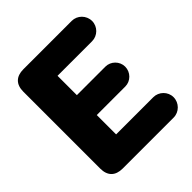

<svg xmlns="http://www.w3.org/2000/svg" viewBox="-204 -893 1032 1032"><g transform="rotate(-45 312.0 -377.5)"><path d="M524.9 0C566.9 0 602.1 -35.2 602.1 -78.1C602.1 -120.1 566.9 -154.8 524.9 -154.8H242.2V-301.8H459C500 -301.8 534.2 -335.9 534.2 -377.9C534.2 -418.9 500 -453.1 459 -453.1H242.2V-600.1H504.9C546.9 -600.1 582 -634.8 582 -676.8C582 -720.2 546.9 -754.9 504.9 -754.9H137.2C82 -754.9 51.8 -725.1 51.8 -669.9V-85C51.8 -29.8 82 0 137.2 0Z"/></g></svg>

Font: Jellee Bold
Style: Regular
Weight: 700
Designer: Alfredo Marco Pradil
Foundry: Hanken Design Co.
Version: Version 1.223;hotconv 1.0.109;makeotfexe 2.5.65596